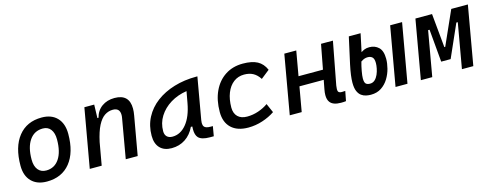

<svg xmlns="http://www.w3.org/2000/svg" viewBox="-24 -1073 4150 1630"><g transform="rotate(-15 2051.0 -258.0)"><path d="M245.1 9.8Q158.7 9.8 110.1 -39.8Q61.5 -89.4 61.5 -177.7Q61.5 -342.8 135.3 -435.1Q209 -527.3 339.8 -527.3Q426.3 -527.3 474.9 -476.6Q523.4 -425.8 523.4 -335Q523.4 -172.4 450 -81.3Q376.5 9.8 245.1 9.8ZM263.2 -82.5Q336.4 -82.5 377.7 -143.8Q418.9 -205.1 418.9 -314Q418.9 -370.6 394.5 -402.6Q370.1 -434.6 325.7 -434.6Q250.5 -434.6 208.3 -373.5Q166 -312.5 166 -203.6Q166 -146.5 191.7 -114.5Q217.3 -82.5 263.2 -82.5Z M622.6 0 713.9 -517.6H800.3L796.9 -399.9H806.6Q822.3 -460.9 868.7 -494.1Q915 -527.3 980 -527.3Q1109.9 -527.3 1109.9 -399.9Q1109.9 -373 1104 -340.3L1043.9 0H939L999 -344.2Q1002 -359.9 1002 -373Q1002 -434.6 940.9 -434.6Q901.9 -434.6 868.4 -412.4Q835 -390.1 808.3 -338.4Q781.7 -286.6 762.7 -198.7L727.5 0Z M1341.3 10.3Q1274.9 10.3 1238.8 -27.8Q1202.6 -65.9 1202.6 -135.3Q1202.6 -223.1 1240 -294.7Q1277.3 -366.2 1344.7 -417Q1412.1 -467.8 1502.4 -495.1Q1592.8 -522.5 1698.7 -522.5H1708.5L1644 -154.8Q1641.6 -141.6 1641.6 -130.4Q1641.6 -109.9 1650.4 -98.1Q1663.1 -80.6 1706.1 -80.6H1726.1L1711.4 4.9H1676.8Q1605 4.9 1577.6 -23.9Q1555.7 -47.4 1555.7 -97.7Q1555.7 -109.4 1556.6 -122.6H1543.9Q1514.2 -59.1 1461.7 -24.4Q1409.2 10.3 1341.3 10.3ZM1373 -82.5Q1443.4 -82.5 1495.6 -146Q1547.9 -209.5 1568.8 -325.7L1586.9 -425.3Q1506.8 -413.1 1443.6 -374.3Q1380.4 -335.4 1343.8 -277.1Q1307.1 -218.8 1307.1 -147.5Q1307.1 -116.2 1324.5 -99.4Q1341.8 -82.5 1373 -82.5Z M2029.3 -83Q2080.1 -83 2128.7 -99.6Q2177.2 -116.2 2214.8 -143.1L2250 -63Q2202.1 -30.3 2140.6 -10.3Q2079.1 9.8 2015.1 9.8Q1918.9 9.8 1866.2 -40Q1813.5 -89.8 1813.5 -180.2Q1813.5 -285.2 1850.1 -363Q1886.7 -440.9 1952.9 -484.1Q2019 -527.3 2107.9 -527.3Q2188 -527.3 2235.4 -502Q2282.7 -476.6 2307.1 -419.9L2231.4 -359.9Q2206.1 -398.9 2173.3 -416.7Q2140.6 -434.6 2094.2 -434.6Q2041.5 -434.6 2001.7 -404.3Q1961.9 -374 1940.2 -319.3Q1918.5 -264.6 1918 -190.9Q1918.5 -139.6 1947.5 -111.3Q1976.6 -83 2029.3 -83Z M2380.4 0 2471.2 -517.6H2576.2L2538.1 -301.3H2752.9L2793.9 -517.6H2898.4L2827.1 -141.6Q2824.2 -124 2824.2 -111.3Q2824.2 -98.6 2827.1 -91.3Q2833 -76.7 2858.9 -76.7Q2872.6 -76.7 2889.2 -78.1L2872.6 7.3Q2863.3 8.8 2852.3 9.3Q2841.3 9.8 2828.1 9.8Q2758.8 9.8 2732.9 -25.4Q2716.3 -47.4 2716.3 -86.9Q2716.3 -108.9 2721.7 -136.7L2736.8 -216.3H2523.4L2485.4 0Z M3091.8 9.8Q3072.8 9.8 3050.8 5.4Q3028.8 1 3009.5 -12.7Q2990.2 -26.4 2978 -54.2Q2965.8 -82 2965.8 -129.4Q2965.8 -187 2986.6 -284.4Q3007.3 -381.8 3038.1 -517.6H3141.6Q3132.8 -478 3125 -439Q3116.7 -399.4 3107.9 -359.9Q3121.6 -369.6 3139.4 -376.7Q3157.2 -383.8 3181.6 -383.8Q3230.5 -383.8 3262.9 -353Q3295.4 -322.3 3295.4 -251.5Q3295.4 -212.9 3283.9 -167.7Q3272.5 -122.6 3247.8 -82Q3223.1 -41.5 3184.6 -15.9Q3146 9.8 3091.8 9.8ZM3310.1 0 3401.4 -517.6H3506.3L3415 0ZM3085.9 -283.7Q3075.2 -246.1 3067.9 -205.3Q3060.5 -164.6 3060.5 -141.6Q3060.5 -106.9 3072.3 -95Q3084 -83 3108.9 -83Q3134.3 -83 3151.9 -99.4Q3169.4 -115.7 3180.4 -140.9Q3191.4 -166 3196.5 -192.6Q3201.7 -219.2 3201.7 -239.7Q3201.7 -276.9 3186.8 -291Q3171.9 -305.2 3146 -305.2Q3132.8 -305.2 3118.9 -301Q3105 -296.9 3085.9 -283.7Z M3532.7 0 3623.5 -517.6H3769.5L3797.9 -219.7H3805.7L3938.5 -517.6H4084.5L3993.7 0H3893.6L3962.9 -394.5H3950.2L3823.2 -107.4H3740.2L3714.8 -394.5H3702.1L3632.8 0Z"/></g></svg>

Font: CaskaydiaCove NFP
Style: Italic
Weight: 400
Italic angle: -10°
Designer: Aaron Bell
Foundry: Saja Typeworks
Version: Version 2111.001; VTT 6.35;Nerd Fonts 3.1.1